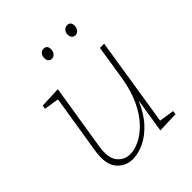

<svg xmlns="http://www.w3.org/2000/svg" viewBox="-201 -859 997 997"><g transform="rotate(-45 298.0 -360.0)"><path d="M206 7Q149 8 114.5 -33.5Q80 -75 94 -163L146 -488L64 -501L67 -521L183 -526L125 -165Q113 -89 140 -55Q167 -21 211 -21Q244 -21 281.5 -39.5Q319 -58 355 -96Q391 -134 418.5 -193Q446 -252 459 -332L489 -523H520L443 -35L526 -22L523 -2L408 2L438 -188Q408 -118 368 -75.5Q328 -33 286 -13.5Q244 6 206 7ZM272 -659Q261 -659 254 -667.5Q247 -676 247 -690Q247 -706 256 -716.5Q265 -727 279 -727Q305 -727 305 -697Q305 -681 295.5 -670Q286 -659 272 -659ZM445 -659Q434 -659 426.5 -667.5Q419 -676 419 -690Q419 -706 428.5 -716.5Q438 -727 452 -727Q478 -727 478 -697Q478 -681 468.5 -670Q459 -659 445 -659Z"/></g></svg>

Font: Bitter ExtraLight
Style: Italic
Weight: 200
Italic angle: -9°
Designer: Sol Matas, and Bitter project Authors
Foundry: Sol Matas
Version: Version 2.001